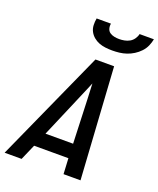

<svg xmlns="http://www.w3.org/2000/svg" viewBox="-177 -987 894 1084"><g transform="rotate(20 270.5 -445.0)"><path d="M-16 0 286 -670H398L440 0H338L333 -94H127L86 0ZM330 -180 320 -447Q319 -469 318 -491.5Q317 -514 316 -537Q307 -514 297 -491.5Q287 -469 278 -447L164 -180ZM357 -750Q336 -750 315.5 -752.5Q295 -755 277 -762Q259 -769 244 -781.5Q229 -794 220 -811Q211 -828 210 -848.5Q209 -869 213 -890H299Q296 -875 300 -860.5Q304 -846 315.5 -838Q327 -830 342 -827Q357 -824 372 -824Q387 -824 403 -827Q419 -830 433.5 -838Q448 -846 458 -860.5Q468 -875 471 -890H557Q553 -869 544 -848.5Q535 -828 519 -811Q503 -794 483 -781.5Q463 -769 442 -762Q421 -755 399.5 -752.5Q378 -750 357 -750Z"/></g></svg>

Font: Lode Dark Term
Style: Bold Italic
Weight: 700
Italic angle: -11°
Monospace: yes
Designer: Belleve Invis
Foundry: Belleve Invis
Version: Version 29.2.0